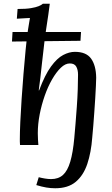

<svg xmlns="http://www.w3.org/2000/svg" viewBox="-20 -775 596 1026"><path d="M275 231Q251 231 227.5 227Q204 223 174 214L187 172Q202 176 220 179Q238 182 253 182Q292 182 316.5 160Q341 138 355.5 89Q370 40 377 -38Q380 -70 383.5 -113Q387 -156 390.5 -204.5Q394 -253 395.5 -298Q397 -343 397 -376Q397 -402 387.5 -419Q378 -436 353 -436Q329 -436 305 -413Q281 -390 258.5 -351Q236 -312 219 -263.5Q202 -215 192 -163.5Q182 -112 182 -63Q182 -46 183 -29.5Q184 -13 185 0H87Q86 -12 86 -18.5Q86 -25 86 -33Q86 -68 88.5 -123.5Q91 -179 95.5 -245.5Q100 -312 105.5 -380Q111 -448 117 -509Q123 -570 129 -612Q133 -635 135 -649Q137 -663 140 -679Q123 -678 104 -677Q85 -676 70 -675L74 -727Q119 -727 145.5 -731.5Q172 -736 186.5 -742Q201 -748 209 -755H246Q243 -729 238 -695Q233 -661 228 -628.5Q223 -596 220 -574Q218 -553 213.5 -517Q209 -481 204.5 -439Q200 -397 195.5 -358Q191 -319 187 -292H189Q220 -375 252.5 -419.5Q285 -464 317.5 -481Q350 -498 380 -498Q441 -498 467 -461.5Q493 -425 494 -360Q494 -344 492.5 -315.5Q491 -287 489 -251Q487 -215 484 -176.5Q481 -138 478.5 -103Q476 -68 473 -41Q467 40 446.5 101Q426 162 385 196.5Q344 231 275 231ZM44 -553 47 -604H413L410 -557Z"/></svg>

Font: Lora Medium
Style: Italic
Weight: 500
Italic angle: -3°
Designer: Olga Karpushina, Alexei Vanyashin (Cyrillic)
Foundry: Cyreal
Version: Version 3.004